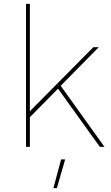

<svg xmlns="http://www.w3.org/2000/svg" viewBox="-20 -762 578 996"><path d="M281 -302 135 -154V0H115V-742H135V-185L464 -517H492L295 -317L522 0H498ZM318 65 275 214H257L297 65Z"/></svg>

Font: Montserrat-Arabic Thin
Style: Regular
Weight: 250
Designer: Mohamed Gaber
Foundry: Kief Type Foundry
Version: Version 5.008